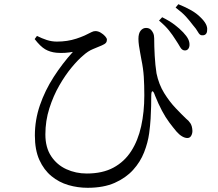

<svg xmlns="http://www.w3.org/2000/svg" viewBox="-20 -843 1040 914"><path d="M858 -603Q846 -604 837.5 -619Q829 -634 815 -655Q802 -676 784.5 -698Q767 -720 737 -745L752 -761Q788 -743 811.5 -725Q835 -707 852 -689Q869 -671 876 -656.5Q883 -642 882 -627Q881 -615 874.5 -608.5Q868 -602 858 -603ZM397 51Q350 51 305.5 38Q261 25 225 -4.5Q189 -34 167.5 -81.5Q146 -129 146 -198Q146 -272 170 -342Q194 -412 235.5 -476.5Q277 -541 327 -596Q310 -593 290 -591.5Q270 -590 248 -592Q218 -595 195 -608.5Q172 -622 145 -657L156 -672Q180 -660 203 -652.5Q226 -645 251 -645Q276 -645 299 -648.5Q322 -652 343.5 -659Q365 -666 383 -674Q406 -685 415.5 -690Q425 -695 434 -695Q447 -695 459.5 -687.5Q472 -680 480.5 -670.5Q489 -661 489 -654Q489 -645 484 -639Q479 -633 465 -627Q447 -619 423 -609.5Q399 -600 375 -578Q352 -559 321.5 -522.5Q291 -486 262.5 -436.5Q234 -387 215 -327.5Q196 -268 196 -203Q196 -141 223.5 -99.5Q251 -58 296 -37.5Q341 -17 393 -17Q468 -17 520 -45Q572 -73 604.5 -123.5Q637 -174 652 -242Q667 -310 667 -389Q667 -438 664.5 -477.5Q662 -517 653 -560Q651 -573 647.5 -590.5Q644 -608 641.5 -626Q639 -644 639 -658Q639 -684 649.5 -697Q660 -710 675 -710Q688 -710 696 -703.5Q704 -697 709 -686Q714 -675 714 -661Q714 -622 716.5 -577.5Q719 -533 725 -494Q736 -441 761.5 -400Q787 -359 816 -328.5Q845 -298 866 -278Q878 -269 886.5 -256Q895 -243 896 -220Q896 -207 890 -196.5Q884 -186 872 -186Q860 -186 846.5 -194Q833 -202 820 -217Q804 -236 786 -260Q768 -284 751 -316Q734 -348 718 -388Q711 -409 705.5 -408.5Q700 -408 700 -385Q700 -366 699.5 -338.5Q699 -311 697 -278Q695 -245 690 -208Q684 -164 666 -118Q648 -72 613.5 -34Q579 4 526 27.5Q473 51 397 51ZM941 -675Q931 -675 922.5 -690.5Q914 -706 898 -724Q883 -744 865.5 -763.5Q848 -783 816 -807L829 -823Q866 -808 891 -793.5Q916 -779 933 -762Q952 -744 960 -728.5Q968 -713 966 -699Q966 -687 959.5 -680.5Q953 -674 941 -675Z"/></svg>

Font: Noto Serif HK ExtraLight
Style: Regular
Weight: 400
Version: Version 2.002-H1;hotconv 1.1.0;makeotfexe 2.6.0